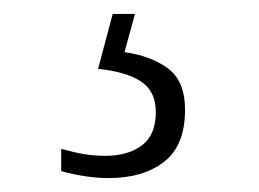

<svg xmlns="http://www.w3.org/2000/svg" viewBox="-20 -29 373 276"><path d="M136 227Q121 227 103.5 224.5Q86 222 68 217V185Q86 190 100.5 192.5Q115 195 131 195Q164 195 184 180Q204 165 204 132Q204 102 182.5 88Q161 74 121 70L142 -9H174L159 46Q196 51 221 69Q246 87 246 129Q246 180 216 203.5Q186 227 136 227Z"/></svg>

Font: Noto Serif Tibetan ExtraLight
Style: Regular
Weight: 200
Designer: Monotype Design Team
Foundry: Monotype Imaging Inc.
Version: Version 2.103; ttfautohint (v1.8.4.7-5d5b)